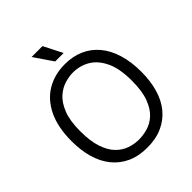

<svg xmlns="http://www.w3.org/2000/svg" viewBox="-234 -974 1123 1123"><g transform="rotate(-45 327.0 -413.0)"><path d="M326 14Q255 14 201.5 -10.5Q148 -35 111.5 -80Q75 -125 57 -187.5Q39 -250 39 -326Q39 -441 76.5 -518.5Q114 -596 179.5 -634.5Q245 -673 329 -673Q395 -673 447.5 -650Q500 -627 537.5 -582.5Q575 -538 595 -473Q615 -408 615 -325Q615 -249 597 -186.5Q579 -124 542.5 -79.5Q506 -35 452 -10.5Q398 14 326 14ZM326 -54Q359 -54 396.5 -64.5Q434 -75 466 -104Q498 -133 518.5 -187Q539 -241 539 -328Q539 -427 510 -488Q481 -549 433.5 -577Q386 -605 328 -605Q298 -605 261.5 -594.5Q225 -584 192 -555Q159 -526 137.5 -472Q116 -418 116 -332Q116 -249 134.5 -194.5Q153 -140 183.5 -109.5Q214 -79 251 -66.5Q288 -54 326 -54ZM301 -724 222 -840H312L371 -724Z"/></g></svg>

Font: Bricolage Grotesque 48pt Condensed ExtraBold Light
Style: Regular
Weight: 300
Version: Version 1.000;gftools[0.9.30]